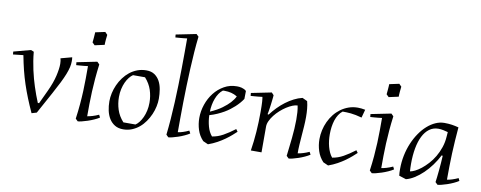

<svg xmlns="http://www.w3.org/2000/svg" viewBox="-76 -1066 3469 1384"><g transform="rotate(10 1659.0 -374.5)"><path d="M134.8 -429.2Q137.7 -395.5 143.1 -362.3Q148.4 -329.1 155.3 -297.6Q162.1 -266.1 170.2 -237.1Q178.2 -208 186.5 -182.6Q205.6 -123.5 227.5 -70.8H236.8L283.7 -170.9Q314 -235.8 325.9 -288.3Q337.9 -340.8 337.9 -376Q337.9 -388.7 336.4 -398.4Q335 -408.2 332.5 -416L414.6 -438Q416 -430.7 416.3 -423.1Q416.5 -415.5 416.5 -408.2Q416.5 -387.7 411.4 -365Q406.2 -342.3 394.8 -313Q383.3 -283.7 364.5 -245.8Q345.7 -208 317.9 -157.2L232.4 -1L195.8 9.8Q171.4 -43.5 152.1 -91.6Q132.8 -139.6 116.9 -187.5Q101.1 -235.4 88.6 -285.2Q76.2 -335 65.4 -392.1L-9.3 -383.8L-11.2 -404.8L112.8 -438Z M615.7 -420.9Q608.4 -364.7 604.2 -314.7Q600.1 -264.6 597.9 -218.3Q595.7 -171.9 595.2 -127.4Q594.7 -83 594.7 -38.1Q611.3 -40.5 632.8 -46.9Q654.3 -53.2 677.7 -64L687.5 -44.9Q672.4 -34.7 649.9 -24.7Q627.4 -14.6 604.7 -7.1Q582 0.5 562.5 5.1Q543 9.8 533.7 9.8L516.6 -6.8Q524.4 -63 528.8 -114Q533.2 -165 535.2 -212.4Q537.1 -259.8 537.4 -304.9Q537.6 -350.1 537.6 -395Q523.4 -393.1 508.3 -391.6Q495.6 -390.1 480.5 -389.2Q465.3 -388.2 452.6 -387.2L450.7 -408.2L598.6 -438ZM558.6 -551.3 540.5 -568.8Q543 -588.4 543.7 -602.5Q544.4 -616.7 545.4 -626Q545.9 -636.7 546.4 -644L617.7 -659.2L635.3 -641.1Q632.8 -621.1 631.6 -607.4Q630.4 -593.8 629.9 -584.5Q628.9 -573.7 629.4 -566.9Z M1081.5 -252Q1081.5 -225.1 1075.2 -195.1Q1068.8 -165 1056.2 -136Q1043.5 -106.9 1025.1 -80.6Q1006.8 -54.2 982.9 -34.2Q959 -14.2 929.4 -2.2Q899.9 9.8 865.7 9.8Q829.6 9.8 804.4 -5.6Q779.3 -21 763.4 -46.4Q747.6 -71.8 740.5 -104.7Q733.4 -137.7 733.4 -172.9Q733.4 -201.7 740.2 -232.7Q747.1 -263.7 760.3 -293.2Q773.4 -322.8 793 -349.1Q812.5 -375.5 837.4 -395.3Q862.3 -415 892.8 -426.5Q923.3 -438 958.5 -438Q994.6 -438 1018.3 -421.9Q1042 -405.8 1056.2 -379.6Q1070.3 -353.5 1075.9 -320.1Q1081.5 -286.6 1081.5 -252ZM947.8 -40Q961.4 -48.8 974.4 -65.4Q987.3 -82 997.6 -104.2Q1007.8 -126.5 1013.9 -153.8Q1020 -181.2 1020 -211.9Q1020 -259.8 1005.6 -304.2Q991.2 -348.6 956.5 -387.2H868.7Q855 -378.4 841.8 -361.8Q828.6 -345.2 818.4 -323Q808.1 -300.8 802 -273.2Q795.9 -245.6 795.9 -214.8Q795.9 -167.5 810.3 -122.8Q824.7 -78.1 859.4 -40Z M1285.2 -742.2Q1278.8 -687 1274.4 -626.7Q1270 -566.4 1267.1 -503.9Q1264.2 -441.4 1262.2 -378.7Q1260.3 -315.9 1259.3 -256.1Q1258.3 -196.3 1258.1 -140.9Q1257.8 -85.4 1257.8 -38.1Q1291.5 -42.5 1337.9 -64L1348.1 -44.9Q1333 -34.7 1311 -24.7Q1289.1 -14.6 1266.8 -7.1Q1244.6 0.5 1225.3 5.1Q1206.1 9.8 1196.8 9.8L1180.2 -6.8Q1186.5 -62 1191.2 -122.8Q1195.8 -183.6 1198.7 -246.3Q1201.7 -309.1 1203.4 -372.6Q1205.1 -436 1205.8 -496.6Q1206.5 -557.1 1206.8 -612.8Q1207 -668.5 1207 -715.8Q1192.9 -713.9 1177.7 -712.4Q1165 -710.9 1149.9 -710Q1134.8 -709 1122.1 -708L1120.1 -729L1268.1 -758.8L1285.2 -742.2Z M1689 -357.9Q1668 -325.7 1635.3 -295.9Q1621.1 -283.2 1603.5 -269.5Q1585.9 -255.9 1564 -243.2Q1542 -230.5 1516.1 -219Q1490.2 -207.5 1460 -198.7Q1461.4 -156.2 1472.2 -116.9Q1482.9 -77.6 1505.9 -50.8Q1547.4 -57.1 1585.9 -78.6Q1624.5 -100.1 1668.9 -133.8L1681.6 -116.2Q1668.5 -104 1649.9 -87.6Q1631.3 -71.3 1606.9 -53.7Q1582.5 -36.1 1552.5 -19.5Q1522.5 -2.9 1486.8 9.8L1449.7 -6.8Q1418.9 -39.1 1405.8 -80.8Q1392.6 -122.6 1392.6 -167Q1392.6 -216.8 1409.2 -265.4Q1425.8 -314 1455.8 -352.3Q1485.8 -390.6 1527.8 -414.3Q1569.8 -438 1620.6 -438Q1628.4 -438 1637.5 -437.3Q1646.5 -436.5 1655.5 -434.1Q1664.6 -431.6 1673.6 -427.5Q1682.6 -423.3 1689.9 -416ZM1631.8 -366.2Q1609.9 -379.4 1587.2 -385Q1564.5 -390.6 1539.6 -390.6Q1536.1 -390.6 1533 -390.6Q1529.8 -390.6 1525.9 -390.1Q1510.3 -378.4 1498.3 -360.6Q1486.3 -342.8 1478 -321Q1469.7 -299.3 1465.1 -274.7Q1460.4 -250 1460 -224.6Q1512.7 -247.6 1546.1 -272.5Q1579.6 -297.4 1598.6 -318.4Q1621.1 -342.8 1631.8 -366.2Z M2228.5 -44.9Q2213.4 -34.7 2191.4 -24.7Q2169.4 -14.6 2147.2 -7.1Q2125 0.5 2106 5.1Q2086.9 9.8 2077.6 9.8L2060.5 -6.8Q2064 -38.6 2068.1 -72.5Q2072.3 -106.4 2075.7 -140.6Q2079.1 -174.8 2081.3 -208.7Q2083.5 -242.7 2083.5 -274.9Q2083.5 -302.7 2081.8 -328.6Q2080.1 -354.5 2075.2 -377.9Q2059.1 -377.9 2038.1 -369.4Q2017.1 -360.8 1995.1 -346.7Q1973.1 -332.5 1951.9 -313.5Q1930.7 -294.4 1914.3 -273.4Q1897.9 -252.4 1887.7 -230.7Q1877.4 -209 1877.4 -189V0H1799.3Q1810.1 -67.9 1815.2 -139.2Q1820.3 -210.4 1820.3 -285.2Q1820.3 -311.5 1819.8 -329.3Q1819.3 -347.2 1818.6 -359.6Q1817.9 -372.1 1816.7 -380.1Q1815.4 -388.2 1814.5 -395Q1800.3 -393.1 1785.2 -391.6Q1772.5 -390.1 1757.3 -389.2Q1742.2 -388.2 1729.5 -387.2L1727.5 -408.2L1875.5 -438L1891.6 -420.9Q1891.6 -417 1890.6 -406.2Q1889.6 -395.5 1887.9 -381.3Q1886.2 -367.2 1884.3 -351.3Q1882.3 -335.4 1880.1 -321Q1877.9 -306.6 1876 -295.2Q1874 -283.7 1872.6 -278.8L1880.4 -276.9Q1902.3 -305.7 1927.7 -331.8Q1953.1 -357.9 1981.2 -378.9Q2009.3 -399.9 2039.3 -415.3Q2069.3 -430.7 2100.6 -438L2137.2 -420.9Q2144 -394.5 2146.7 -366Q2149.4 -337.4 2149.4 -307.1Q2149.4 -273.4 2147 -238.5Q2144.5 -203.6 2141.8 -169.2Q2139.2 -134.8 2137 -101.6Q2134.8 -68.4 2135.3 -38.1Q2151.9 -40.5 2173.3 -46.9Q2194.8 -53.2 2218.3 -64Z M2561 -116.2Q2547.9 -104 2529.3 -87.6Q2510.7 -71.3 2486.3 -53.7Q2461.9 -36.1 2431.9 -19.5Q2401.9 -2.9 2366.2 9.8L2329.1 -6.8Q2298.8 -39.1 2285.4 -80.8Q2272 -122.6 2272 -167Q2272 -199.7 2279.3 -232.7Q2286.6 -265.6 2300.8 -295.9Q2314.9 -326.2 2335.4 -352.1Q2356 -377.9 2382.1 -397Q2408.2 -416 2439.5 -427Q2470.7 -438 2506.3 -438Q2531.2 -438 2560.1 -432.1L2543.9 -372.1Q2519.5 -378.9 2499.8 -382.8Q2480 -386.7 2463.1 -388.4Q2446.3 -390.1 2431.4 -390.6Q2416.5 -391.1 2402.3 -391.1Q2385.7 -378.4 2373.8 -359.6Q2361.8 -340.8 2354.2 -317.6Q2346.7 -294.4 2343 -268.1Q2339.4 -241.7 2339.4 -214.8Q2339.4 -191.4 2342 -168.5Q2344.7 -145.5 2350.3 -124.3Q2356 -103 2364.5 -84.2Q2373 -65.4 2385.3 -50.8Q2426.8 -57.1 2465.3 -78.6Q2503.9 -100.1 2548.3 -133.8Z M2768.1 -420.9Q2760.7 -364.7 2756.6 -314.7Q2752.4 -264.6 2750.2 -218.3Q2748 -171.9 2747.6 -127.4Q2747.1 -83 2747.1 -38.1Q2763.7 -40.5 2785.2 -46.9Q2806.6 -53.2 2830.1 -64L2839.8 -44.9Q2824.7 -34.7 2802.2 -24.7Q2779.8 -14.6 2757.1 -7.1Q2734.4 0.5 2714.8 5.1Q2695.3 9.8 2686 9.8L2668.9 -6.8Q2676.8 -63 2681.2 -114Q2685.5 -165 2687.5 -212.4Q2689.5 -259.8 2689.7 -304.9Q2689.9 -350.1 2689.9 -395Q2675.8 -393.1 2660.6 -391.6Q2647.9 -390.1 2632.8 -389.2Q2617.7 -388.2 2605 -387.2L2603 -408.2L2751 -438ZM2710.9 -551.3 2692.9 -568.8Q2695.3 -588.4 2696 -602.5Q2696.8 -616.7 2697.8 -626Q2698.2 -636.7 2698.7 -644L2770 -659.2L2787.6 -641.1Q2785.2 -621.1 2783.9 -607.4Q2782.7 -593.8 2782.2 -584.5Q2781.2 -573.7 2781.7 -566.9Z M3149.9 -6.8Q3151.9 -19 3154.5 -42.2Q3157.2 -65.4 3159.9 -93.3Q3162.6 -121.1 3164.8 -149.9Q3167 -178.7 3168 -202.1L3160.2 -204.1Q3140.6 -165.5 3114.5 -129.9Q3088.4 -94.2 3058.6 -65.7Q3028.8 -37.1 2997.3 -17.3Q2965.8 2.4 2936 9.8L2884.3 -6.8Q2882.3 -19 2882.1 -31Q2881.8 -43 2881.8 -55.2Q2881.8 -106.9 2891.8 -155.5Q2901.9 -204.1 2919.9 -246.6Q2938 -289.1 2962.2 -324.2Q2986.3 -359.4 3015.1 -384.8Q3043.9 -410.2 3075.4 -424.1Q3106.9 -438 3139.2 -438Q3154.8 -438 3168.2 -437Q3181.6 -436 3193.8 -434.3Q3206.1 -432.6 3218.3 -429.9Q3230.5 -427.2 3244.1 -423.8Q3239.7 -373.5 3236.6 -325.7Q3233.4 -277.8 3231.4 -230.2Q3229.5 -182.6 3228.8 -135Q3228 -87.4 3228 -38.1Q3261.7 -42.5 3309.1 -64L3317.9 -44.9Q3302.7 -34.7 3280.8 -24.7Q3258.8 -14.6 3236.6 -7.1Q3214.4 0.5 3195.3 5.1Q3176.3 9.8 3167 9.8ZM3174.3 -377Q3159.2 -381.3 3140.1 -385.3Q3121.1 -389.2 3104 -389.2Q3066.4 -389.2 3038.1 -368.2Q3009.8 -347.2 2991 -309.8Q2972.2 -272.5 2962.6 -220.2Q2953.1 -168 2953.1 -106Q2953.1 -92.3 2953.6 -78.6Q2954.1 -64.9 2955.1 -50.8Q2969.7 -52.7 2991 -63.2Q3012.2 -73.7 3035.4 -92Q3058.6 -110.4 3082 -136Q3105.5 -161.6 3124.5 -193.8Q3143.6 -226.1 3156.5 -264.2Q3169.4 -302.2 3171.9 -345.2Z"/></g></svg>

Font: Simonetta
Style: Italic
Weight: 400
Italic angle: -2°
Designer: Gayaneh Bagdasaryan
Foundry: BrownFox
Version: Version 1.001